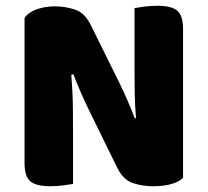

<svg xmlns="http://www.w3.org/2000/svg" viewBox="-20 -637 719 665"><path d="M614 -21Q600 -7 573.5 0.5Q547 8 510 8Q473 8 440 -3Q407 -14 386 -56L287 -258Q272 -289 260 -316.5Q248 -344 234 -380L227 -378Q232 -315 232.5 -261.5Q233 -208 233 -159V0Q222 2 200 5Q178 8 155 8Q104 8 84.5 -9.5Q65 -27 65 -72V-575Q79 -595 108 -605Q137 -615 170 -615Q207 -615 240.5 -603.5Q274 -592 294 -551L394 -349Q409 -318 421 -290.5Q433 -263 447 -227L451 -228Q447 -276 446.5 -318.5Q446 -361 446 -400V-609Q457 -611 479 -614Q501 -617 524 -617Q575 -617 594.5 -599.5Q614 -582 614 -537V-21Z"/></svg>

Font: Baloo Da 2 ExtraBold
Style: Regular
Weight: 800
Designer: Noopur Datye, Sulekha Rajkumar and Ek Type
Foundry: Ek Type
Version: Version 1.640;hotconv 1.0.111;makeotfexe 2.5.65597; ttfautoh